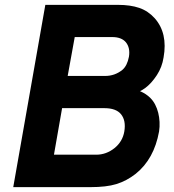

<svg xmlns="http://www.w3.org/2000/svg" viewBox="-20 -770 714 790"><path d="M634.5 -229Q614 -115.5 538.5 -55Q501 -25.5 458.5 -12.5Q418 0 351 0H34.5L166.5 -750H465.5Q516.5 -750 553 -737.5Q589.5 -725 616.5 -695Q671 -633.5 653 -533.5Q647 -494 625.5 -461Q603 -426.5 577 -407.5Q564.5 -398.5 556 -395Q582.5 -383.5 599 -366.5Q610.5 -355 618.5 -339.5Q626.5 -324 631 -306Q635.5 -288 636.5 -268.2Q637.5 -248.5 634.5 -229ZM287.5 -617.5 258.5 -457.5H412.5Q452.5 -457.5 483.5 -482.5Q503.5 -499.5 510.5 -536.5Q516.5 -573 498 -596Q480 -617.5 441.5 -617.5ZM491.5 -229Q499 -274 478 -300Q457.5 -325 409.5 -325H235.5L202 -133.5H376Q417 -133.5 451 -160.5Q484.5 -187.5 491.5 -229Z"/></svg>

Font: Russisch Sans ExtraBold
Style: Italic
Weight: 800
Width: 4
Italic angle: -10°
Designer: Michael Sharanda (font) & Cristiano Sobral (main changes)
Foundry: Michael Sharanda
Version: Version 2.00;September 8, 2020;FontCreator 13.0.0.2681 64-bi